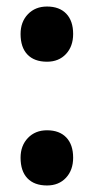

<svg xmlns="http://www.w3.org/2000/svg" viewBox="-20 -558 287 588"><path d="M43 -75Q43 -112 65.5 -135.5Q88 -159 124 -159Q162 -159 183 -137Q204 -115 204 -75Q204 -37 182 -13.5Q160 10 124 10Q85 10 64 -12Q43 -34 43 -75ZM43 -454Q43 -491 65.5 -514.5Q88 -538 124 -538Q162 -538 183 -516Q204 -494 204 -454Q204 -416 182 -392.5Q160 -369 124 -369Q85 -369 64 -391Q43 -413 43 -454Z"/></svg>

Font: Mach SemiBold
Style: Regular
Weight: 600
Version: Version 1.002